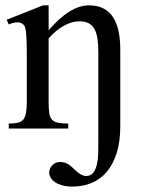

<svg xmlns="http://www.w3.org/2000/svg" viewBox="-20 -480 527 717"><path d="M429.2 -9.3Q429.2 48.8 415.8 91.3Q402.3 133.8 378.7 161.6Q355 189.5 322.3 203.1Q289.6 216.8 251.5 216.8Q228 216.8 211.4 211.9Q194.8 207 184.6 199.7Q174.3 192.4 169.4 183.6Q164.6 174.8 163.6 167.5Q163.6 149.4 175.3 137.2Q187 125 204.1 125Q221.2 125 233.6 132.6Q246.1 140.1 261.7 156.2Q284.2 177.2 301.3 177.2Q318.8 177.2 328.1 165.3Q337.4 153.3 341.8 134.3Q346.2 115.2 346.7 92Q347.2 68.8 347.2 45.9V-283.7Q347.2 -314 343.8 -336.2Q340.3 -358.4 332 -372.6Q323.7 -386.7 310.5 -393.6Q297.4 -400.4 277.3 -400.4Q249 -400.4 220 -384.8Q190.9 -369.1 161.6 -336.9V-101.1Q161.6 -74.7 163.8 -58.6Q166 -42.5 173.8 -33.7Q181.6 -24.9 196 -21.7Q210.4 -18.6 234.9 -18.6V0H12.7V-18.6Q33.7 -18.6 46.9 -21.7Q60.1 -24.9 67.4 -34.2Q74.7 -43.5 77.4 -59.6Q80.1 -75.7 80.1 -101.1V-267.6Q80.1 -307.6 79.1 -330.6Q78.1 -353.5 76.4 -365.7Q74.7 -377.9 72 -382.3Q69.3 -386.7 65.4 -389.6Q49.3 -403.8 12.7 -388.7L4.9 -406.2L140.6 -460H161.6V-366.7Q241.2 -460 312 -460Q344.7 -460 367.2 -448Q389.6 -436 403.3 -414.1Q417 -392.1 423.1 -361.3Q429.2 -330.6 429.2 -293Z"/></svg>

Font: Doulos SIL Phon
Style: Regular
Weight: 400
Designer: Walt Agee, Victor Gaultney, Peter Martin, Debbi Hosken, Becca Hirsbrunner
Foundry: SIL International
Version: Version 5.000